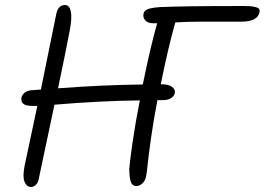

<svg xmlns="http://www.w3.org/2000/svg" viewBox="-20 -684 1049 761"><path d="M103 57.1Q85.4 57.1 77.1 36.1Q68.8 15.1 78.1 -29.8Q83.5 -54.7 100.8 -136.2Q118.2 -217.8 127.9 -264.2H109.9Q82.5 -264.2 72.5 -272.7Q62.5 -281.2 64.9 -296.9Q71.8 -322.3 103 -326.2Q109.4 -326.7 122.6 -327.6Q135.7 -328.6 142.1 -329.1Q202.1 -625 203.1 -628.9Q210.4 -664.1 237.8 -664.1Q254.9 -664.1 260.5 -639.6Q266.1 -615.2 256.8 -564.9Q234.9 -450.7 210 -334Q392.1 -347.7 545.9 -349.1Q578.1 -506.3 603 -591.8H586.9Q565.9 -591.8 555.9 -603Q545.9 -614.3 548.8 -628.9Q550.8 -641.6 565.2 -647.5Q579.6 -653.3 612.8 -655.8Q707 -660.2 948.2 -660.2Q975.1 -660.2 989.5 -656.7Q1003.9 -653.3 1007.1 -648.4Q1010.3 -643.6 1008.8 -636.2Q1001.5 -598.1 936 -598.1H774.9Q719.7 -598.1 674.8 -595.2Q647.5 -500 617.2 -350.1H619.1Q649.4 -350.1 662.6 -339.1Q675.8 -328.1 672.9 -315.9Q670.9 -302.7 657.7 -294.9Q644.5 -287.1 625 -287.1H604Q588.9 -209 579.1 -140.4Q569.3 -71.8 565.4 -33.7Q561.5 4.4 559.1 14.2Q556.2 31.2 545.2 42.2Q534.2 53.2 520 53.2Q511.2 53.2 505.6 48.1Q500 43 497.3 32.5Q494.6 22 493.7 12.2Q492.7 2.4 492.2 -12.2Q494.1 -42 505.4 -119.4Q516.6 -196.8 534.2 -286.1Q374.5 -284.2 195.8 -269Q143.6 -22 132.8 28.8Q130.4 40.5 121.8 48.8Q113.3 57.1 103 57.1Z"/></svg>

Font: Shantell Sans Bouncy
Style: Italic
Weight: 300
Italic angle: -11.31°
Designer: Stephen Nixon, Anya Danilova, Shantell Martin
Foundry: Arrow Type
Version: Version 1.006;[9816181b4]